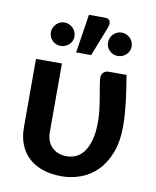

<svg xmlns="http://www.w3.org/2000/svg" viewBox="-86 -826 731 900"><g transform="rotate(10 280.0 -376.0)"><path d="M55.5 0ZM179 -513V-187Q179 -163.5 186 -145.2Q193 -127 205.8 -114.5Q218.5 -102 236.5 -95.2Q254.5 -88.5 276 -88.5Q297 -88.5 318 -97Q339 -105.5 355.5 -126.8Q372 -148 382.5 -183.5Q393 -219 393 -273Q393 -298.5 390.2 -323.2Q387.5 -348 383.5 -372.8Q379.5 -397.5 375 -422.5Q370.5 -447.5 367.5 -473Q366.5 -484 369.5 -491.8Q372.5 -499.5 377.5 -504.2Q382.5 -509 389 -511Q395.5 -513 401.5 -513H486.5Q491.5 -481.5 496.2 -451.8Q501 -422 504.5 -393Q508 -364 510.2 -334.2Q512.5 -304.5 512.5 -273Q512.5 -199.5 492 -146.2Q471.5 -93 437.5 -58.8Q403.5 -24.5 359.2 -8.2Q315 8 268 8Q217 8 177.5 -5.8Q138 -19.5 111 -44.8Q84 -70 69.8 -106Q55.5 -142 55.5 -187V-513ZM235.5 -575.5 264 -759.5H340Q357.5 -759.5 363.5 -748.8Q369.5 -738 363.5 -719.5L307 -575.5ZM487 -647.5Q487 -636 482.5 -626.2Q478 -616.5 470.2 -609Q462.5 -601.5 452.2 -597.2Q442 -593 430.5 -593Q419 -593 408.8 -597.2Q398.5 -601.5 391 -609Q383.5 -616.5 379 -626.2Q374.5 -636 374.5 -647.5Q374.5 -659.5 379 -669.8Q383.5 -680 391 -687.8Q398.5 -695.5 408.8 -700Q419 -704.5 430.5 -704.5Q442 -704.5 452.2 -700Q462.5 -695.5 470.2 -687.8Q478 -680 482.5 -669.8Q487 -659.5 487 -647.5ZM215 -647.5Q215 -636 210.5 -626.2Q206 -616.5 198 -609Q190 -601.5 179.8 -597.2Q169.5 -593 157.5 -593Q146.5 -593 136.5 -597.2Q126.5 -601.5 119 -609Q111.5 -616.5 107 -626.2Q102.5 -636 102.5 -647.5Q102.5 -659.5 107 -669.8Q111.5 -680 119 -687.8Q126.5 -695.5 136.5 -700Q146.5 -704.5 157.5 -704.5Q169.5 -704.5 179.8 -700Q190 -695.5 198 -687.8Q206 -680 210.5 -669.8Q215 -659.5 215 -647.5Z"/></g></svg>

Font: Lato
Style: Bold
Weight: 700
Designer: Lukasz Dziedzic
Foundry: tyPoland Lukasz Dziedzic
Version: Version 2.007; 2014-02-27